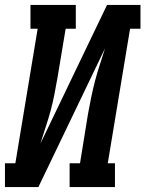

<svg xmlns="http://www.w3.org/2000/svg" viewBox="-39 -755 587 775"><path d="M-19 0V-96H23L113 -639H84V-735H267V-639H226L193 -441Q187 -407 180.5 -373.5Q174 -340 165 -307Q156 -274 145 -241Q134 -208 124 -175L393 -735H528V-639H486L396 -96H425V0H242V-96H284L316 -294Q322 -328 329 -361.5Q336 -395 344.5 -428Q353 -461 364 -494Q375 -527 385 -560L116 0Z"/></svg>

Font: Iosevka Slab
Style: Bold Italic
Weight: 700
Italic angle: -9°
Monospace: yes
Designer: Belleve Invis
Foundry: Belleve Invis
Version: Version 11.1.0; ttfautohint (v1.8.3)